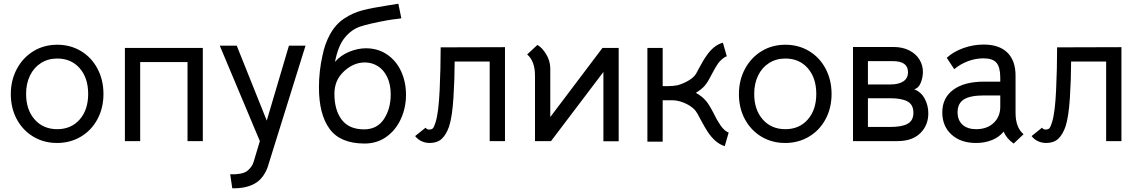

<svg xmlns="http://www.w3.org/2000/svg" viewBox="-20 -757 6113 1030"><path d="M38 -252Q38 -327 70.5 -387.5Q103 -448 159.5 -482.5Q216 -517 287 -517Q358 -517 414.5 -483Q471 -449 503 -388.5Q535 -328 535 -253Q535 -178 503 -118Q471 -58 414 -24Q357 10 286 10Q215 10 158.5 -24Q102 -58 70 -117.5Q38 -177 38 -252ZM453 -253Q453 -339 407.5 -391Q362 -443 287 -443Q238 -443 200 -419Q162 -395 141 -352Q120 -309 120 -253Q120 -168 166 -116Q212 -64 287 -64Q362 -64 407.5 -116Q453 -168 453 -253Z M1068 0H986V-424H732V0H650V-500H1068Z M1305 161Q1317 152 1327 138.5Q1337 125 1341 110L1374 0L1159 -512H1250L1411 -110L1530 -512H1619L1417 136Q1409 161 1393 184.5Q1377 208 1356 222Q1306 255 1226 253L1215 178Q1278 180 1305 161Z M1691 -288Q1691 -375 1710 -459Q1722 -520 1749 -570Q1779 -626 1825.5 -657Q1872 -688 1924 -701.5Q1976 -715 2061 -728L2117 -737L2133 -659Q2111 -655 2089 -653L2057 -648Q1959 -630 1912.5 -614.5Q1866 -599 1830 -555.5Q1794 -512 1777 -425Q1807 -460 1853 -479Q1899 -498 1943 -498Q2007 -498 2056 -465Q2105 -432 2131.5 -375Q2158 -318 2158 -248Q2158 -180 2131 -120Q2104 -60 2053.5 -23.5Q2003 13 1936 13Q1806 13 1748.5 -65Q1691 -143 1691 -288ZM2076 -250Q2076 -305 2057 -344Q2038 -383 2006.5 -402.5Q1975 -422 1937 -422Q1878 -422 1827 -376Q1798 -349 1786 -319Q1774 -289 1774 -254Q1774 -166 1813.5 -114.5Q1853 -63 1933 -63Q2003 -63 2039.5 -118Q2076 -173 2076 -250Z M2207 -27 2263 -72Q2270 -62 2282 -62Q2296 -62 2302.5 -69Q2309 -76 2317 -102Q2333 -154 2338.5 -273Q2344 -392 2344 -503L2689 -504V0H2607V-427H2419Q2419 -334 2412.5 -232Q2406 -130 2389 -78Q2374 -35 2350 -12.5Q2326 10 2285 10Q2263 10 2242.5 1Q2222 -8 2207 -27Z M3299 -500V1H3217V-371L2936 0H2850V-351Q2850 -429 2808 -465L2863 -516Q2888 -502 2909.5 -467Q2931 -432 2932 -392V-129L3212 -500Z M3535 -500V-295H3565Q3592 -295 3616 -300Q3645 -308 3674 -325Q3703 -342 3715 -363L3726 -384Q3752 -433 3772 -461Q3810 -515 3858 -528L3879 -455Q3868 -452 3854 -440Q3840 -428 3831 -415Q3819 -397 3807 -374.5Q3795 -352 3791 -345Q3776 -315 3760 -296.5Q3744 -278 3713 -259Q3746 -241 3768 -215Q3783 -198 3808 -150Q3825 -114 3845 -85Q3867 -53 3889 -46L3868 27Q3818 12 3777 -49Q3766 -65 3741 -111Q3731 -131 3721 -148Q3711 -165 3702 -173Q3679 -194 3647 -206.5Q3615 -219 3589 -219H3535V3H3453V-500Z M3944 -252Q3944 -327 3976.5 -387.5Q4009 -448 4065.5 -482.5Q4122 -517 4193 -517Q4264 -517 4320.5 -483Q4377 -449 4409 -388.5Q4441 -328 4441 -253Q4441 -178 4409 -118Q4377 -58 4320 -24Q4263 10 4192 10Q4121 10 4064.5 -24Q4008 -58 3976 -117.5Q3944 -177 3944 -252ZM4359 -253Q4359 -339 4313.5 -391Q4268 -443 4193 -443Q4144 -443 4106 -419Q4068 -395 4047 -352Q4026 -309 4026 -253Q4026 -168 4072 -116Q4118 -64 4193 -64Q4268 -64 4313.5 -116Q4359 -168 4359 -253Z M4772 -505Q4822 -505 4858 -486.5Q4894 -468 4912.5 -437.5Q4931 -407 4931 -372Q4931 -342 4919.5 -313Q4908 -284 4884 -278Q4921 -264 4940.5 -228Q4960 -192 4960 -149Q4960 -85 4917 -42.5Q4874 0 4794 0H4556V-505ZM4851 -370Q4851 -429 4770 -429H4636V-304H4758Q4801 -304 4826 -320.5Q4851 -337 4851 -370ZM4880 -152Q4880 -196 4848 -213Q4816 -230 4757 -230H4636V-76H4757Q4818 -76 4849 -93Q4880 -110 4880 -152Z M5364 -51Q5341 -22 5302.5 -6Q5264 10 5216 10Q5134 10 5084.5 -35Q5035 -80 5035 -154Q5035 -232 5094 -275.5Q5153 -319 5259 -319H5346V-340Q5346 -397 5325.5 -420.5Q5305 -444 5256 -444Q5214 -444 5173.5 -429Q5133 -414 5099 -386L5059 -447Q5095 -480 5148 -499Q5201 -518 5257 -518Q5340 -518 5384 -475Q5428 -432 5428 -351V-152Q5428 -73 5471 -37L5418 13Q5380 -13 5364 -51ZM5346 -184V-245H5259Q5184 -245 5150.5 -223.5Q5117 -202 5117 -155Q5117 -112 5143.5 -88Q5170 -64 5217 -64Q5275 -64 5310.5 -97.5Q5346 -131 5346 -184Z M5514 -27 5570 -72Q5577 -62 5589 -62Q5603 -62 5609.5 -69Q5616 -76 5624 -102Q5640 -154 5645.5 -273Q5651 -392 5651 -503L5996 -504V0H5914V-427H5726Q5726 -334 5719.5 -232Q5713 -130 5696 -78Q5681 -35 5657 -12.5Q5633 10 5592 10Q5570 10 5549.5 1Q5529 -8 5514 -27Z"/></svg>

Font: Bellota Text
Style: Bold
Weight: 700
Designer: Kemie Guaida
Foundry: Kemie Guaida
Version: Version 4.001